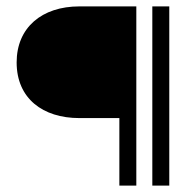

<svg xmlns="http://www.w3.org/2000/svg" viewBox="-20 -590 594 600"><path d="M32 -395C32 -282 114 -221 228 -221H353V-10H406V-570H228C111 -570 32 -504 32 -395ZM456 -10H509V-570H456Z"/></svg>

Font: Charger Sport
Style: ExLitNrw
Weight: 200
Designer: Jasper
Foundry: Cannot Into Space Fonts
Version: Version 1.1